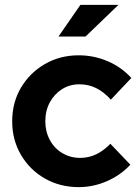

<svg xmlns="http://www.w3.org/2000/svg" viewBox="-20 -758 572 788"><path d="M303 10Q226 10 164 -25.5Q102 -61 66 -122.5Q30 -184 30 -260Q30 -337 66 -398Q102 -459 164 -495Q226 -531 303 -531Q365 -531 421.5 -507Q478 -483 519 -438L435 -349Q406 -381 374.5 -396.5Q343 -412 306 -412Q266 -412 234.5 -392Q203 -372 184.5 -338Q166 -304 166 -260Q166 -218 184.5 -183.5Q203 -149 236 -129.5Q269 -110 309 -110Q344 -110 374.5 -124.5Q405 -139 433 -168L515 -82Q475 -39 419 -14.5Q363 10 303 10ZM220 -608 310 -738H466L331 -608Z"/></svg>

Font: Red Hat Display ExtraBold
Style: Regular
Weight: 800
Designer: Pentagram, MCKL
Foundry: Pentagram, MCKL
Version: Version 1.023